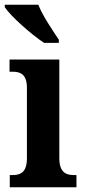

<svg xmlns="http://www.w3.org/2000/svg" viewBox="-27 -786 356 806"><path d="M158 -606H220V-619C195 -657 151 -721 134 -766H-7V-756C15 -721 103 -642 158 -606ZM14 0H294V-51H284C248 -51 222 -64 222 -123V-536H13V-485H26C61 -485 86 -472 86 -417V-122C86 -64 61 -51 24 -51H14Z"/></svg>

Font: Noto Serif Ethiopic Condensed
Style: Bold
Weight: 700
Width: 3
Designer: Monotype Design Team
Foundry: Monotype Imaging Inc.
Version: Version 2.102